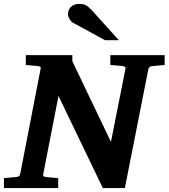

<svg xmlns="http://www.w3.org/2000/svg" viewBox="-34 -949 851 969"><path d="M731.9 -615.2Q717.8 -612.8 714.8 -600.1L596.2 0H484.9L261.2 -464.8L184.1 -69.8Q182.6 -61 187 -58.6Q191.4 -56.2 202.1 -55.2Q210.9 -54.7 220.2 -53.7Q228.5 -52.7 238.5 -51.8Q248.5 -50.8 259.8 -49.8V0H-14.2V-49.8Q-3.4 -50.8 6.6 -51.8Q16.6 -52.7 24.9 -53.7Q34.2 -54.7 43 -55.2Q53.7 -56.2 59.6 -58.6Q65.4 -61 67.9 -70.8L170.9 -601.1Q173.3 -609.9 168 -612.5Q162.6 -615.2 152.8 -616.2Q144 -616.7 134.8 -617.7Q126.5 -618.7 116.5 -619.4Q106.4 -620.1 96.2 -621.1V-670.9H331.1V-640.1L525.9 -232.9L599.1 -601.1Q601.6 -609.9 595.2 -612.5Q588.9 -615.2 580.1 -616.2Q570.8 -616.7 561.5 -617.7Q553.2 -618.7 543 -619.4Q532.7 -620.1 522.9 -621.1V-670.9H796.9V-621.1ZM496.1 -746.1 334 -834.5Q328.6 -837.4 324.2 -842.5Q319.8 -847.7 316.4 -853.5Q313 -859.4 311 -865.5Q309.1 -871.6 309.1 -876.5Q309.1 -885.3 312 -894.8Q314.9 -904.3 321.5 -911.9Q328.1 -919.4 339.1 -924.3Q350.1 -929.2 366.2 -929.2Q376.5 -929.2 384.3 -927.7Q392.1 -926.3 399.2 -922.6Q406.2 -918.9 413.3 -912.8Q420.4 -906.7 429.2 -897.5L565.9 -746.1Z"/></svg>

Font: Charis SIL Phon
Style: Bold Italic
Weight: 700
Italic angle: -11°
Foundry: SIL International
Version: Version 5.000